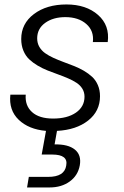

<svg xmlns="http://www.w3.org/2000/svg" viewBox="-20 -574 550 852"><path d="M423.8 -147Q423.8 -80.6 371.1 -39.1Q318.4 2.4 232.9 6.8L222.2 66.9Q282.2 65.4 312.3 89.8Q342.3 114.3 334 160.2Q325.7 205.1 289.3 231.4Q252.9 257.8 200.2 257.8H100.1L107.9 210.9H193.8Q266.6 210.9 273.9 160.2Q283.2 111.8 211.9 111.8H165L184.1 6.8Q107.4 0 63 -42.5Q18.6 -85 25.9 -153.8H94.2Q90.3 -105.5 122.1 -76.7Q153.8 -47.9 215.8 -47.9Q278.8 -47.9 316.9 -74.2Q355 -100.6 355 -145Q355 -164.6 345.5 -180.2Q335.9 -195.8 319.6 -206.5Q303.2 -217.3 282.2 -226.3Q261.2 -235.4 238 -243.7Q214.8 -252 191.4 -261.2Q168 -270.5 147 -283Q126 -295.4 109.6 -310.8Q93.3 -326.2 83.7 -349.4Q74.2 -372.6 74.2 -400.9Q74.2 -469.2 130.6 -511.7Q187 -554.2 274.9 -554.2Q362.3 -554.2 415 -507.8Q467.8 -461.4 458 -387.2H392.1Q397.9 -437 363 -467.5Q328.1 -498 270 -498Q215.8 -498 180.4 -472.4Q145 -446.8 145 -403.8Q145 -382.8 154.5 -366.2Q164.1 -349.6 180.2 -338.1Q196.3 -326.7 217.3 -317.1Q238.3 -307.6 261.2 -299.1Q284.2 -290.5 307.4 -281.5Q330.6 -272.5 351.6 -260.3Q372.6 -248 388.7 -233.2Q404.8 -218.3 414.3 -196.3Q423.8 -174.3 423.8 -147Z"/></svg>

Font: SVN-Poppins Light
Style: Italic
Weight: 300
Italic angle: -10°
Designer: Ninad Kale (Devanagari), Jonny Pinhorn (Latin)
Foundry: Indian Type Foundry
Version: Version 3.002 2017